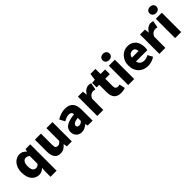

<svg xmlns="http://www.w3.org/2000/svg" viewBox="268 -2309 3993 3993"><g transform="rotate(-45 2264.5 -312.0)"><path d="M276 14Q223 14 180 -6.5Q137 -27 106.5 -65.5Q76 -104 59.5 -159.5Q43 -215 43 -285Q43 -355 63 -410Q83 -465 116 -503.5Q149 -542 191.5 -562.5Q234 -583 278 -583Q325 -583 360.5 -566Q396 -549 428 -511H433L448 -569H587V207H408V38L415 -47Q413 -45 411.5 -44Q410 -43 408 -41Q381 -17 346 -1.5Q311 14 276 14ZM320 -438Q283 -438 254.5 -402Q226 -366 226 -287Q226 -205 251.5 -168.5Q277 -132 323 -132Q349 -132 369.5 -142Q390 -152 408 -180V-404Q388 -423 365.5 -430.5Q343 -438 320 -438Z M724 -569H902V-238Q902 -179 918 -158.5Q934 -138 968 -138Q998 -138 1019.5 -151Q1041 -164 1063 -196V-569H1241V0H1096L1083 -78H1078Q1043 -36 1001.5 -11Q960 14 901 14Q808 14 766 -48.5Q724 -111 724 -217Z M1527 14Q1488 14 1457 0.5Q1426 -13 1404 -36.5Q1382 -60 1370.5 -91.5Q1359 -123 1359 -159Q1359 -249 1434 -299.5Q1509 -350 1675 -368Q1672 -403 1652.5 -422Q1633 -441 1589 -441Q1555 -441 1519 -428Q1483 -415 1440 -391L1378 -508Q1435 -542 1495.5 -562.5Q1556 -583 1623 -583Q1734 -583 1793.5 -520Q1853 -457 1853 -323V0H1708L1695 -56H1691Q1656 -25 1615.5 -5.5Q1575 14 1527 14ZM1589 -124Q1616 -124 1635.5 -136Q1655 -148 1675 -169V-260Q1592 -249 1559.5 -226Q1527 -203 1527 -173Q1527 -148 1544 -136Q1561 -124 1589 -124Z M1990 -569H2135L2147 -470H2151Q2183 -527 2226.5 -555Q2270 -583 2313 -583Q2339 -583 2354.5 -579.5Q2370 -576 2382 -571L2352 -418Q2337 -422 2323 -424.5Q2309 -427 2290 -427Q2258 -427 2224 -404.5Q2190 -382 2167 -325V0H1990Z M2400 -562 2487 -569 2508 -719H2655V-569H2789V-430H2655V-213Q2655 -165 2675 -145.5Q2695 -126 2727 -126Q2741 -126 2754.5 -129Q2768 -132 2779 -135L2807 -7Q2784 0 2753 7Q2722 14 2678 14Q2624 14 2586 -2Q2548 -18 2524 -47.5Q2500 -77 2488.5 -118.5Q2477 -160 2477 -211V-430H2400Z M2899 -569H3076V0H2899ZM2988 -647Q2943 -647 2914.5 -673Q2886 -699 2886 -738Q2886 -780 2914.5 -805.5Q2943 -831 2988 -831Q3033 -831 3061 -805.5Q3089 -780 3089 -738Q3089 -699 3061 -673Q3033 -647 2988 -647Z M3477 14Q3416 14 3363 -6Q3310 -26 3271 -64.5Q3232 -103 3210 -158.5Q3188 -214 3188 -285Q3188 -354 3211 -409Q3234 -464 3271.5 -503Q3309 -542 3357.5 -562.5Q3406 -583 3458 -583Q3520 -583 3565.5 -562Q3611 -541 3641.5 -504Q3672 -467 3687 -417Q3702 -367 3702 -308Q3702 -285 3699.5 -263.5Q3697 -242 3694 -232H3360Q3372 -173 3410 -147.5Q3448 -122 3502 -122Q3533 -122 3562 -131Q3591 -140 3622 -158L3681 -51Q3636 -19 3582 -2.5Q3528 14 3477 14ZM3551 -348Q3551 -391 3530.5 -419Q3510 -447 3461 -447Q3424 -447 3395 -423Q3366 -399 3357 -348Z M3816 -569H3961L3973 -470H3977Q4009 -527 4052.5 -555Q4096 -583 4139 -583Q4165 -583 4180.5 -579.5Q4196 -576 4208 -571L4178 -418Q4163 -422 4149 -424.5Q4135 -427 4116 -427Q4084 -427 4050 -404.5Q4016 -382 3993 -325V0H3816Z M4280 -569H4457V0H4280ZM4369 -647Q4324 -647 4295.5 -673Q4267 -699 4267 -738Q4267 -780 4295.5 -805.5Q4324 -831 4369 -831Q4414 -831 4442 -805.5Q4470 -780 4470 -738Q4470 -699 4442 -673Q4414 -647 4369 -647Z"/></g></svg>

Font: Kinto Sans Black
Style: Regular
Weight: 900
Designer: Authors: Ryoko NISHIZUKA  (kana & ideographs); Paul D. Hunt (Latin, Greek & Cyrillic); Wenlong ZHANG  (bopomofo); Sandol
Foundry: Adobe Systems Incorporated, ookami Inc.
Version: Version 0.001